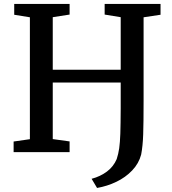

<svg xmlns="http://www.w3.org/2000/svg" viewBox="-20 -763 864 963"><path d="M129.9 -64.9V-676.3L51.3 -689V-743.2H329.1V-689.9L244.6 -676.8V-413.1H585.4V-676.8L504.9 -689.9V-743.2H785.2V-689L700.2 -676.3V-258.3Q700.2 -147.5 698.2 -89.4Q696.3 -31.2 688 12.2Q676.3 57.1 642.8 92Q609.4 127 563.5 148.9Q517.6 170.9 466.8 179.7L439.5 133.8Q483.4 122.1 516.4 97.4Q549.3 72.8 565.4 34.7Q573.7 9.3 577.9 -19.5Q582 -48.3 583.5 -92.8Q585 -137.2 585.4 -219.2V-349.1H244.6V-65.4L329.1 -53.7V0H48.3V-53.2Z"/></svg>

Font: Merriweather
Style: Regular
Weight: 400
Designer: Eben Sorkin
Foundry: Eben Sorkin
Version: Version 1.584; ttfautohint (v1.6)